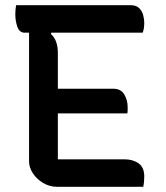

<svg xmlns="http://www.w3.org/2000/svg" viewBox="-20 -720 640 740"><path d="M200 0Q171 0 146 -15Q121 -30 106.5 -52.5Q92 -75 92 -97V-594H75Q55 -594 47 -616.5Q39 -639 39 -665Q39 -682 42 -700H484Q505 -700 516.5 -688.5Q528 -677 532 -661Q536 -645 536 -633Q536 -609 530 -594H178L176 -589Q203 -566 203 -515V-378H417Q446 -378 459 -356Q472 -334 472 -307Q472 -300 472 -294Q472 -288 471 -283H203V-106H459Q492 -106 514 -90.5Q536 -75 536 -40Q536 -30 535 -19Q534 -8 532 0Z"/></svg>

Font: Recursive Mn Csl St Med
Style: Regular
Weight: 500
Monospace: yes
Version: Version 1.079;hotconv 1.0.112;makeotfexe 2.5.65598; ttfautoh